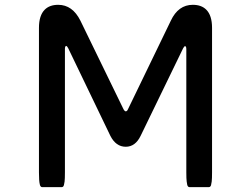

<svg xmlns="http://www.w3.org/2000/svg" viewBox="-20 -747 1040 794"><path d="M141.1 -34.2V-631.8Q141.1 -683.1 165 -707Q185.1 -727.1 220.7 -727.1Q279.8 -727.1 312.5 -661.6L491.2 -294.4Q495.6 -286.6 500 -286.6Q505.4 -286.6 508.8 -294.4L686.5 -661.6Q717.3 -727.1 777.3 -727.1Q813 -727.1 833 -707Q856.9 -683.1 856.9 -631.8V-34.2Q856.9 -6.8 855.5 3.7Q854 14.2 852.8 18.3Q851.6 22.5 850.1 23.7Q848.6 24.9 847.7 25.9Q845.7 26.9 843.8 26.9H763.7Q757.3 26.9 754.4 18.1Q753.4 14.2 752 3.7Q750.5 -6.8 750.5 -34.2V-544.9Q750.5 -552.2 747.6 -555.2Q746.6 -556.2 746.1 -556.2Q741.7 -556.2 737.3 -547.4L561.5 -185.1Q539.6 -140.1 500 -140.1Q459.5 -140.1 436.5 -185.1L261.7 -548.3Q257.3 -557.1 252.9 -557.1Q252 -557.1 251 -555.7Q248.5 -552.2 248.5 -545.9V-34.2Q248.5 -6.8 247.1 3.7Q245.6 14.2 244.6 17.1Q243.2 22.5 241.7 23.9Q238.8 26.9 235.4 26.9H154.3Q150.9 26.9 149.4 24.9Q146.5 22.5 145.8 19.8Q145 17.1 144.5 15.1Q141.1 1.5 141.1 -34.2ZM491.2 -294.4Z"/></svg>

Font: YuPearl-Medium
Style: Medium
Weight: 500
Designer: Max Yao
Foundry: Max-Everyday
Version: Version 1.011; ttfautohint (v1.8.3)